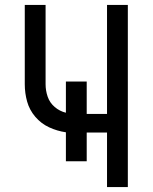

<svg xmlns="http://www.w3.org/2000/svg" viewBox="-20 -755 616 775"><path d="M412 0H496V-735H412V-295H330V-426H246V-300Q221 -306 201 -323Q181 -340 172.5 -364.5Q164 -389 164 -415V-735H80V-415Q80 -379 89.5 -345Q99 -311 122.5 -283.5Q146 -256 178.5 -241Q211 -226 246 -221V-104H330V-220H412Z"/></svg>

Font: Iosevka SS01 Extended
Style: Regular
Weight: 400
Width: 7
Monospace: yes
Designer: Belleve Invis
Foundry: Belleve Invis
Version: Version 3.4.7; ttfautohint (v1.8.3)